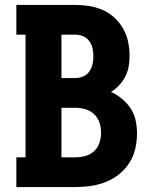

<svg xmlns="http://www.w3.org/2000/svg" viewBox="-20 -755 640 775"><path d="M46 0V-120H83V-615H46V-735H285Q313 -735 341 -730.5Q369 -726 395 -714.5Q421 -703 442 -683.5Q463 -664 477 -639.5Q491 -615 497 -587Q503 -559 503 -531Q503 -509 499.5 -487.5Q496 -466 486 -446.5Q476 -427 461 -411Q446 -395 428 -384Q452 -373 472.5 -356Q493 -339 507.5 -317Q522 -295 527.5 -269Q533 -243 533 -217Q533 -185 526 -154.5Q519 -124 502 -97.5Q485 -71 460.5 -51.5Q436 -32 407 -20.5Q378 -9 347 -4.5Q316 0 285 0ZM228 -440H285Q301 -440 316 -446.5Q331 -453 340.5 -466.5Q350 -480 353.5 -496Q357 -512 357 -528Q357 -544 353.5 -560Q350 -576 340.5 -589Q331 -602 316 -608.5Q301 -615 285 -615H228ZM228 -120H285Q305 -120 325 -125.5Q345 -131 360 -145Q375 -159 381.5 -179Q388 -199 388 -219Q388 -219 388 -219Q388 -219 388 -219Q388 -240 381.5 -260Q375 -280 360 -294Q345 -308 325 -314Q305 -320 285 -320H228Z"/></svg>

Font: Iosevka Slab Heavy Extended
Style: Regular
Weight: 900
Width: 7
Monospace: yes
Designer: Belleve Invis
Foundry: Belleve Invis
Version: Version 11.1.0; ttfautohint (v1.8.3)